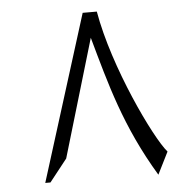

<svg xmlns="http://www.w3.org/2000/svg" viewBox="-51 -754 802 811"><g transform="rotate(-5 350.0 -348.5)"><path d="M389 -703H329L109 -1H131L206 -96L354 -595C410 -394 458 -210 588 6L635 -88C580 -151 430 -464 389 -703Z"/></g></svg>

Font: Kawkab Mono Light
Style: Bold
Weight: 400
Monospace: yes
Designer: Abdullah Arif
Foundry: Abdullah Arif
Version: Version 1.000;PS 000.500;hotconv 1.0.88;makeotf.lib2.5.64775